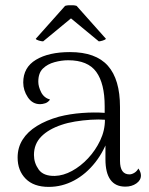

<svg xmlns="http://www.w3.org/2000/svg" viewBox="-20 -721 583 752"><path d="M471 10Q432 10 412.5 -17Q393 -44 393 -97V-204L409 -194Q390 -132 353.5 -85.5Q317 -39 270 -14Q223 11 171 11Q112 11 80.5 -21Q49 -53 49 -104Q49 -143 68.5 -174Q88 -205 124.5 -227.5Q161 -250 211 -264Q254 -275 301.5 -278.5Q349 -282 390 -279V-305Q390 -394 357 -439.5Q324 -485 247 -485Q221 -485 193.5 -477.5Q166 -470 148 -452.5Q130 -435 130 -401Q130 -382 141 -360Q152 -338 176 -331Q168 -320 157 -316.5Q146 -313 137 -313Q107 -313 89 -340Q71 -367 71 -398Q71 -457 121 -487Q171 -517 254 -517Q355 -517 402.5 -463.5Q450 -410 450 -302V-91Q450 -38 487 -38Q496 -38 506 -44Q516 -50 522 -61Q527 -54 529.5 -47Q532 -40 532 -34Q532 -15 514 -2.5Q496 10 471 10ZM195 -32Q228 -33 262 -51.5Q296 -70 325 -101Q354 -132 372.5 -171Q391 -210 391 -252Q367 -254 335.5 -252Q304 -250 274 -245Q244 -240 221 -232Q170 -215 141.5 -186Q113 -157 113 -114Q113 -83 131.5 -57Q150 -31 195 -32ZM149 -559Q143 -559 132.5 -562Q122 -565 120 -569L235 -698Q241 -700 249.5 -700.5Q258 -701 266 -700.5Q274 -700 280 -698L395 -569Q392 -565 382 -562Q372 -559 367 -559L258 -649Z"/></svg>

Font: Arima Light
Style: Regular
Weight: 300
Designer: Joana Correia and Natanael Gama
Foundry: NDISCOVER
Version: Version 1.101;gftools[0.9.23]